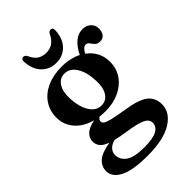

<svg xmlns="http://www.w3.org/2000/svg" viewBox="-265 -759 1100 1100"><g transform="rotate(-45 285.0 -209.5)"><path d="M338 -37Q438 -23 478.5 7Q519 37 519 91.5Q519 157.5 450.5 200Q382 242.5 252 242.5Q131.5 242.5 76.2 213.2Q21 184 21 137.5Q21 98 50.5 71.8Q80 45.5 150.5 34.5Q113 20.5 99.5 2.8Q86 -15 86 -39.5Q86 -64 106.2 -85.8Q126.5 -107.5 179 -118.5Q112 -136 74.2 -179.8Q36.5 -223.5 36.5 -281.5Q36.5 -336.5 64.5 -378.5Q92.5 -420.5 144 -444Q195.5 -467.5 265.5 -467.5Q300.5 -467.5 330.5 -460.5Q360.5 -453.5 385 -441Q407.5 -486.5 436 -510.8Q464.5 -535 500.5 -535Q530 -535 550 -517.5Q570 -500 570 -470.5Q570 -444 557.8 -428.5Q545.5 -413 523 -413Q501.5 -413 491 -424.5Q480.5 -436 472.5 -447.8Q464.5 -459.5 451 -459.5Q440 -459.5 430.8 -450.5Q421.5 -441.5 412 -424.5Q480.5 -374 480.5 -291Q480.5 -237 452.2 -196Q424 -155 374.8 -131.8Q325.5 -108.5 262 -108.5Q237.5 -108.5 215.5 -111.5Q199.5 -100 199.5 -87Q199.5 -76.5 210.5 -68.8Q221.5 -61 251.2 -53.8Q281 -46.5 338 -37ZM246.5 -428Q208 -427.5 187.2 -394Q166.5 -360.5 169 -307Q172 -232.5 199.8 -190Q227.5 -147.5 269.5 -148Q308.5 -148.5 329.2 -181.8Q350 -215 347 -272Q344 -342.5 317.2 -385.5Q290.5 -428.5 246.5 -428ZM122.5 106Q122.5 145.5 156.8 170.2Q191 195 274 195Q344 195 375.2 177.5Q406.5 160 406.5 128.5Q406.5 103 376.8 87.5Q347 72 264 59.5Q215.5 52.5 183 44Q153.5 51 138 68.2Q122.5 85.5 122.5 106ZM259 -585Q319.5 -585 348.5 -647.5Q356.5 -662.5 368.5 -662.5Q388.5 -662.5 386 -635.5Q381.5 -572.5 346.2 -538Q311 -503.5 259 -503.5Q207 -503.5 171.8 -538Q136.5 -572.5 132 -635.5Q129.5 -662.5 149.5 -662.5Q161 -662.5 169.5 -647.5Q184.5 -614 206.2 -599.5Q228 -585 259 -585Z"/></g></svg>

Font: Fraunces 72pt Soft SemiBold
Style: Regular
Weight: 600
Version: Version 1.000;[b76b70a41]